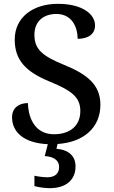

<svg xmlns="http://www.w3.org/2000/svg" viewBox="-20 -744 596 1004"><path d="M240 240C325 240 375 197 375 126C375 73 340 39 275 34L281 9C418 0 505 -77 505 -196C505 -298 440 -354 317 -404C196 -453 160 -489 160 -563C160 -630 205 -671 275 -671C357 -671 386 -601 386 -541C443 -541 477 -567 477 -611C477 -671 409 -724 283 -724C153 -724 57 -654 57 -537C57 -431 113 -369 241 -317C357 -269 400 -235 400 -163C400 -88 348 -42 262 -42C172 -42 129 -113 126 -205C77 -205 43 -178 43 -131C43 -56 101 4 230 10L214 72C257 75 289 91 289 130C289 164 266 183 228 183C210 183 184 180 160 175V229C184 236 219 240 240 240Z"/></svg>

Font: Noto Serif Medium
Style: Regular
Weight: 500
Designer: Monotype Design Team
Foundry: Monotype Imaging Inc.
Version: Version 2.013